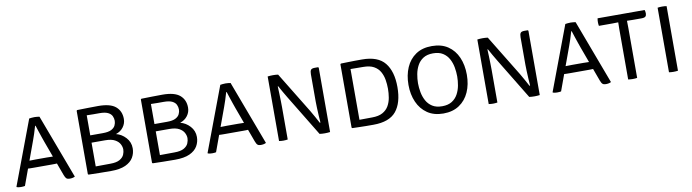

<svg xmlns="http://www.w3.org/2000/svg" viewBox="-29 -1065 5730 1589"><g transform="rotate(-10 2836.0 -271.0)"><path d="M203.5 -135Q200.5 -135 187.8 -135Q175 -135 160.8 -135.2Q146.5 -135.5 138.5 -136L88.5 1Q74.5 4 55.5 4Q34.5 4 20.5 -1L18 -4.5L220 -542.5Q226 -544 240.5 -545.2Q255 -546.5 264.5 -546.5Q273.5 -546.5 287 -545.2Q300.5 -544 306.5 -542.5L508.5 -3.5Q491 6 464 6Q446.5 6 437.2 -1.8Q428 -9.5 419.5 -32.5L381.5 -136Q375 -135.5 361.8 -135.2Q348.5 -135 336.5 -135Q324.5 -135 321.5 -135ZM219.5 -357 161.5 -198.5Q172.5 -198.5 191.8 -199Q211 -199.5 215 -199.5H311Q315 -199.5 331.8 -199Q348.5 -198.5 358.5 -198.5L311 -328Q304 -347 295 -373.5Q286 -400 277 -426.8Q268 -453.5 261.5 -474.5H257.5Q249 -444.5 238 -410.5Q227 -376.5 219.5 -357Z M623 -542.5Q670 -543.5 713.5 -544.5Q757 -545.5 800 -545.5Q902 -545.5 946.5 -507.2Q991 -469 991 -403.5Q991 -365.5 968 -334.8Q945 -304 905 -291Q951.5 -279.5 986.2 -241.5Q1021 -203.5 1021 -151.5Q1021 -110 1000.5 -74.8Q980 -39.5 934 -18.2Q888 3 811 3Q755 3 713.2 2Q671.5 1 623 0L618 -5V-537.5ZM800.5 -485Q779.5 -485 748.2 -485Q717 -485 693.5 -486V-317.5H798.5Q846 -317.5 870.8 -330.2Q895.5 -343 904.8 -362.5Q914 -382 914 -401.5Q914 -422 905 -441.2Q896 -460.5 871.5 -472.8Q847 -485 800.5 -485ZM693.5 -56.5Q724 -56.5 754.5 -57Q785 -57.5 815.5 -57.5Q868.5 -57.5 896 -73.5Q923.5 -89.5 933 -112.2Q942.5 -135 942.5 -155.5Q942.5 -176.5 930.8 -199.8Q919 -223 889.5 -239.5Q860 -256 806.5 -256H693.5Z M1162.5 -542.5Q1209.5 -543.5 1253 -544.5Q1296.5 -545.5 1339.5 -545.5Q1441.5 -545.5 1486 -507.2Q1530.5 -469 1530.5 -403.5Q1530.5 -365.5 1507.5 -334.8Q1484.5 -304 1444.5 -291Q1491 -279.5 1525.8 -241.5Q1560.5 -203.5 1560.5 -151.5Q1560.5 -110 1540 -74.8Q1519.5 -39.5 1473.5 -18.2Q1427.5 3 1350.5 3Q1294.5 3 1252.8 2Q1211 1 1162.5 0L1157.5 -5V-537.5ZM1340 -485Q1319 -485 1287.8 -485Q1256.5 -485 1233 -486V-317.5H1338Q1385.5 -317.5 1410.2 -330.2Q1435 -343 1444.2 -362.5Q1453.5 -382 1453.5 -401.5Q1453.5 -422 1444.5 -441.2Q1435.5 -460.5 1411 -472.8Q1386.5 -485 1340 -485ZM1233 -56.5Q1263.5 -56.5 1294 -57Q1324.5 -57.5 1355 -57.5Q1408 -57.5 1435.5 -73.5Q1463 -89.5 1472.5 -112.2Q1482 -135 1482 -155.5Q1482 -176.5 1470.2 -199.8Q1458.5 -223 1429 -239.5Q1399.5 -256 1346 -256H1233Z M1809.5 -135Q1806.5 -135 1793.8 -135Q1781 -135 1766.8 -135.2Q1752.5 -135.5 1744.5 -136L1694.5 1Q1680.5 4 1661.5 4Q1640.5 4 1626.5 -1L1624 -4.5L1826 -542.5Q1832 -544 1846.5 -545.2Q1861 -546.5 1870.5 -546.5Q1879.5 -546.5 1893 -545.2Q1906.5 -544 1912.5 -542.5L2114.5 -3.5Q2097 6 2070 6Q2052.5 6 2043.2 -1.8Q2034 -9.5 2025.5 -32.5L1987.5 -136Q1981 -135.5 1967.8 -135.2Q1954.5 -135 1942.5 -135Q1930.5 -135 1927.5 -135ZM1825.5 -357 1767.5 -198.5Q1778.5 -198.5 1797.8 -199Q1817 -199.5 1821 -199.5H1917Q1921 -199.5 1937.8 -199Q1954.5 -198.5 1964.5 -198.5L1917 -328Q1910 -347 1901 -373.5Q1892 -400 1883 -426.8Q1874 -453.5 1867.5 -474.5H1863.5Q1855 -444.5 1844 -410.5Q1833 -376.5 1825.5 -357Z M2356.5 -342Q2340.5 -368 2325.2 -395Q2310 -422 2296 -447.5L2292 -447Q2293.5 -421.5 2294.5 -388.2Q2295.5 -355 2296.2 -323.8Q2297 -292.5 2297 -273V0Q2277 3 2260 3Q2242.5 3 2224 0V-542.5Q2233.5 -544 2246 -544.8Q2258.5 -545.5 2268.5 -545.5Q2280 -545.5 2291.8 -544.8Q2303.5 -544 2312 -542.5L2522 -199Q2538 -172.5 2553.5 -144Q2569 -115.5 2582.5 -90.5L2588 -91.5Q2586 -115 2584 -148.8Q2582 -182.5 2580.8 -215.2Q2579.5 -248 2579.5 -268V-498.5Q2579.5 -523.5 2587.2 -534.5Q2595 -545.5 2619.5 -545.5H2648L2653 -540.5V0Q2643 1.5 2631 2.2Q2619 3 2608.5 3Q2597.5 3 2585.2 2.2Q2573 1.5 2564.5 0Z M3266.5 -270.5Q3266.5 -137.5 3208.5 -67.2Q3150.5 3 3017 3Q2981.5 3 2955.8 2.8Q2930 2.5 2903.5 1.8Q2877 1 2839.5 0L2834.5 -5V-537.5L2839.5 -542.5Q2877.5 -543.5 2904 -544.2Q2930.5 -545 2956 -545.2Q2981.5 -545.5 3017 -545.5Q3150.5 -545.5 3208.5 -473.5Q3266.5 -401.5 3266.5 -270.5ZM3187 -270.5Q3187 -307.5 3180.8 -345Q3174.5 -382.5 3156.8 -414Q3139 -445.5 3105.2 -464.2Q3071.5 -483 3016 -483Q2986 -483 2961.2 -483.5Q2936.5 -484 2910 -484V-57.5Q2937 -57.5 2961.5 -58Q2986 -58.5 3016 -58.5Q3071.5 -58.5 3105.2 -77.2Q3139 -96 3156.8 -127.2Q3174.5 -158.5 3180.8 -196Q3187 -233.5 3187 -270.5Z M3359.5 -271Q3359.5 -352.5 3387.5 -416.8Q3415.5 -481 3470 -517.8Q3524.5 -554.5 3604.5 -554.5Q3685 -554.5 3739.5 -517.8Q3794 -481 3822 -416.8Q3850 -352.5 3850 -271Q3850 -189.5 3821.5 -125.5Q3793 -61.5 3738.2 -24.8Q3683.5 12 3604.5 12Q3525 12 3470.5 -25.2Q3416 -62.5 3387.8 -126.5Q3359.5 -190.5 3359.5 -271ZM3439.5 -271Q3439.5 -234 3446.8 -195.2Q3454 -156.5 3472 -123.2Q3490 -90 3522.2 -69.5Q3554.5 -49 3604.5 -49Q3654.5 -49 3686.8 -69.5Q3719 -90 3737 -123.2Q3755 -156.5 3762 -195.2Q3769 -234 3769 -271Q3769 -308 3762 -347Q3755 -386 3737 -419.2Q3719 -452.5 3686.8 -473Q3654.5 -493.5 3604.5 -493.5Q3554.5 -493.5 3522.2 -473Q3490 -452.5 3472 -419.2Q3454 -386 3446.8 -347Q3439.5 -308 3439.5 -271Z M4118.5 -342Q4102.5 -368 4087.2 -395Q4072 -422 4058 -447.5L4054 -447Q4055.5 -421.5 4056.5 -388.2Q4057.5 -355 4058.2 -323.8Q4059 -292.5 4059 -273V0Q4039 3 4022 3Q4004.5 3 3986 0V-542.5Q3995.5 -544 4008 -544.8Q4020.5 -545.5 4030.5 -545.5Q4042 -545.5 4053.8 -544.8Q4065.5 -544 4074 -542.5L4284 -199Q4300 -172.5 4315.5 -144Q4331 -115.5 4344.5 -90.5L4350 -91.5Q4348 -115 4346 -148.8Q4344 -182.5 4342.8 -215.2Q4341.5 -248 4341.5 -268V-498.5Q4341.5 -523.5 4349.2 -534.5Q4357 -545.5 4381.5 -545.5H4410L4415 -540.5V0Q4405 1.5 4393 2.2Q4381 3 4370.5 3Q4359.5 3 4347.2 2.2Q4335 1.5 4326.5 0Z M4709 -135Q4706 -135 4693.2 -135Q4680.5 -135 4666.2 -135.2Q4652 -135.5 4644 -136L4594 1Q4580 4 4561 4Q4540 4 4526 -1L4523.5 -4.5L4725.5 -542.5Q4731.5 -544 4746 -545.2Q4760.5 -546.5 4770 -546.5Q4779 -546.5 4792.5 -545.2Q4806 -544 4812 -542.5L5014 -3.5Q4996.5 6 4969.5 6Q4952 6 4942.8 -1.8Q4933.5 -9.5 4925 -32.5L4887 -136Q4880.5 -135.5 4867.2 -135.2Q4854 -135 4842 -135Q4830 -135 4827 -135ZM4725 -357 4667 -198.5Q4678 -198.5 4697.2 -199Q4716.5 -199.5 4720.5 -199.5H4816.5Q4820.5 -199.5 4837.2 -199Q4854 -198.5 4864 -198.5L4816.5 -328Q4809.5 -347 4800.5 -373.5Q4791.5 -400 4782.5 -426.8Q4773.5 -453.5 4767 -474.5H4763Q4754.5 -444.5 4743.5 -410.5Q4732.5 -376.5 4725 -357Z M5158 -420.5Q5158 -436.5 5158.5 -450Q5159 -463.5 5159 -480Q5149.5 -480 5133.5 -479.5Q5117.5 -479 5108.5 -479H4996.5Q4993.5 -494.5 4993.5 -510.5Q4993.5 -527 4996.5 -542.5H5392Q5397 -528.5 5397 -513Q5397 -496 5388.2 -487.5Q5379.5 -479 5354 -479H5283Q5274.5 -479 5257.8 -479.5Q5241 -480 5232.5 -480Q5232.5 -463.5 5233 -450Q5233.5 -436.5 5233.5 -420.5V0Q5218 3 5196 3Q5187 3 5176.5 2.2Q5166 1.5 5158 0Z M5501 -542.5Q5508 -544 5518.5 -544.8Q5529 -545.5 5538.5 -545.5Q5560.5 -545.5 5576.5 -542.5V0Q5560.5 3 5538.5 3Q5529 3 5518.5 2.2Q5508 1.5 5501 0Z"/></g></svg>

Font: Signika SC Light
Style: Regular
Weight: 300
Designer: Anna Giedryś
Foundry: Anna Giedryś
Version: Version 2.000; ttfautohint (v1.8.3) -l 8 -r 50 -G 200 -x 9 -